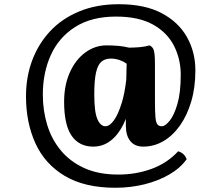

<svg xmlns="http://www.w3.org/2000/svg" viewBox="-20 -680 1039 902"><path d="M571.3 -121.6Q565.4 -107.4 559.1 -94.7Q534.2 -44.9 498.5 -18.1Q462.9 8.8 418 8.8Q352.1 8.8 316.7 -42Q281.2 -92.8 281.2 -202.1Q281.2 -279.8 308.1 -339.8Q335 -399.9 380.6 -433.3Q426.3 -466.8 480 -466.8Q511.2 -466.8 537.1 -464.4Q559.6 -462.4 586.9 -456.1Q613.8 -456.5 637.2 -458.5Q664.1 -460.9 682.1 -466.8Q692.9 -461.9 698.5 -452.9Q704.1 -443.8 706.1 -425.5Q708 -407.2 708 -371.1V-205.1Q708 -152.8 710.4 -127.9Q712.9 -103 720 -95Q727.1 -86.9 740.2 -86.9Q755.9 -86.9 776.9 -112.5Q797.9 -138.2 813.5 -191.7Q829.1 -245.1 829.1 -329.1Q829.1 -401.9 797.6 -464.4Q766.1 -526.9 699 -564.5Q631.8 -602.1 524.9 -602.1Q410.2 -602.1 333.5 -553.5Q256.8 -504.9 219 -421.9Q181.2 -338.9 181.2 -234.9Q181.2 -161.1 201.7 -93.5Q222.2 -25.9 265.6 26.6Q309.1 79.1 376 109.6Q442.9 140.1 536.1 140.1Q618.2 140.1 691.7 113.5Q765.1 86.9 816.9 30.8Q832 35.2 842 44.7Q852.1 54.2 856.9 67.9Q827.1 109.9 775.1 139.9Q723.1 169.9 658.2 186Q593.3 202.1 522 202.1Q377.9 202.1 284.4 146.5Q190.9 90.8 146.5 -6.6Q102.1 -104 102.1 -228Q102.1 -317.9 131.1 -396Q160.2 -474.1 215.6 -533.4Q271 -592.8 352.5 -626.5Q434.1 -660.2 538.1 -660.2Q660.2 -660.2 739.5 -618.2Q818.8 -576.2 858.4 -505.6Q897.9 -435.1 897.9 -349.1Q897.9 -269 878.4 -203.1Q858.9 -137.2 825 -89.6Q791 -42 747.1 -16.6Q703.1 8.8 652.8 8.8Q613.3 8.8 592.3 -17.1Q571.3 -43 571.3 -88.9ZM575.2 -380.4Q560.1 -391.6 543 -397.5Q521 -404.8 501 -404.8Q473.1 -404.8 456.1 -389.9Q439 -375 430.9 -338.4Q422.9 -301.8 422.9 -235.8Q422.9 -153.8 437.5 -120.4Q452.1 -86.9 475.1 -86.9Q495.1 -86.9 515.1 -114.5Q535.2 -142.1 552.2 -197.3Q565.9 -242.2 573.2 -305.2Q573.7 -337.4 574.7 -368.7Q574.7 -374.5 575.2 -380.4Z"/></svg>

Font: Abu Sayed
Style: Regular
Weight: 400
Designer: Jayed Ahsan Saad
Foundry: Codepotro
Version: Codepotro Abu Sayed;Version 0.800